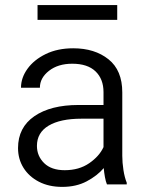

<svg xmlns="http://www.w3.org/2000/svg" viewBox="-20 -729 580 759"><path d="M402.8 0Q397.9 -11.7 394.8 -29.1Q391.6 -46.4 390.1 -64.5Q364.3 -34.2 322.8 -12.2Q281.2 9.8 226.1 9.8Q173.3 9.8 134 -10.5Q94.7 -30.8 73 -65.4Q51.3 -100.1 51.3 -143.6Q51.3 -225.1 115.7 -269.5Q180.2 -314 290.5 -314H389.2V-364.7Q389.2 -416.5 357.7 -446.8Q326.2 -477.1 265.6 -477.1Q209.5 -477.1 173.6 -449Q137.7 -420.9 137.7 -382.3H63Q63 -421.4 88.6 -457Q114.3 -492.7 160.9 -515.4Q207.5 -538.1 269.5 -538.1Q354.5 -538.1 408.9 -494.6Q463.4 -451.2 463.4 -363.8V-113.3Q463.4 -86.4 468 -56.6Q472.7 -26.9 481 -6.8V0ZM235.8 -56.2Q292.5 -56.2 332.5 -83.7Q372.6 -111.3 389.2 -147.5V-259.8H301.8Q218.3 -259.8 172.1 -232.2Q126 -204.6 126 -152.3Q126 -112.3 154.5 -84.2Q183.1 -56.2 235.8 -56.2ZM443.4 -709V-650.4H128.4V-709Z"/></svg>

Font: Vazirmatn RD FD Light
Style: Regular
Weight: 300
Designer: Saber Rastikerdar
Foundry: Saber Rastikerdar
Version: Version 33.003